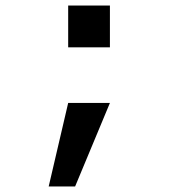

<svg xmlns="http://www.w3.org/2000/svg" viewBox="-20 -520 640 690"><path d="M225 -500H375V-350H225ZM225 -150H375L250 150H155Z"/></svg>

Font: Sligoil Micro
Style: Regular
Weight: 400
Designer: Ariel Martín Pérez
Foundry: Igor Stepanchenko
Version: Version 1.001